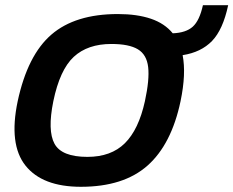

<svg xmlns="http://www.w3.org/2000/svg" viewBox="-20 -708 897 738"><path d="M291 10Q143 10 78 -71.5Q13 -153 48 -319Q86 -496 177.5 -575Q269 -654 433 -654Q507 -654 560 -636Q613 -618 644 -580Q695 -582 721 -605.5Q747 -629 760 -688H857Q837 -594 795 -550.5Q753 -507 682 -496Q689 -460 687 -416Q685 -372 674 -319Q639 -153 547 -71.5Q455 10 291 10ZM316 -105Q407 -105 460 -157.5Q513 -210 537 -319Q555 -402 549.5 -450Q544 -498 510 -518.5Q476 -539 408 -539Q317 -539 263.5 -489.5Q210 -440 185 -319Q162 -206 189.5 -155.5Q217 -105 316 -105Z"/></svg>

Font: Kanit Medium
Style: Italic
Weight: 500
Italic angle: -12°
Designer: Katatrad Team
Foundry: CadsonDemak
Version: Version 2.000; ttfautohint (v1.8.3)